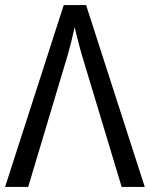

<svg xmlns="http://www.w3.org/2000/svg" viewBox="-20 -736 591 756"><path d="M0 0 231 -716H319L550 0H459L301 -524Q298 -535 292.5 -555Q287 -575 282 -595.5Q277 -616 274 -629Q268 -601 261 -573Q254 -545 248 -524L91 0Z"/></svg>

Font: Noto Sans SemiCondensed
Style: Regular
Weight: 400
Width: 4
Designer: Monotype Design Team
Foundry: Monotype Imaging Inc.
Version: Version 2.013; ttfautohint (v1.8.4.7-5d5b)